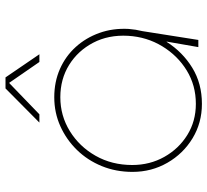

<svg xmlns="http://www.w3.org/2000/svg" viewBox="-48 -692 753 697"><g transform="rotate(-90 328.5 -343.5)"><path d="M300 13Q231 13 175 -21Q119 -55 86 -112.5Q53 -170 53 -239Q53 -299 74 -350.5Q95 -402 132.5 -440.5Q170 -479 219 -501Q268 -523 324 -523Q380 -523 426.5 -502.5Q473 -482 506.5 -445Q540 -408 557.5 -359Q575 -310 572 -253Q571 -240 569 -227.5Q567 -215 564 -203L532 0H506L526 -115H525Q488 -57 431 -22Q374 13 300 13ZM300 -9Q367 -9 421 -42Q475 -75 509 -131Q543 -187 547 -255Q551 -326 522 -381.5Q493 -437 441.5 -469Q390 -501 324 -501Q257 -501 201 -466.5Q145 -432 111.5 -373Q78 -314 78 -240Q78 -176 107.5 -123.5Q137 -71 187 -40Q237 -9 300 -9ZM232 -577 356 -700H396L480 -577H452L376 -687L262 -577Z"/></g></svg>

Font: MuseoModerno Thin
Style: Italic
Weight: 100
Italic angle: -9°
Designer: Pablo Cosgaya, Héctor Gatti, Marcela Romero, and the Authors of The MuseoModerno Project.
Foundry: Omnibus-Type Team
Version: Version 1.003